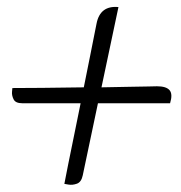

<svg xmlns="http://www.w3.org/2000/svg" viewBox="-20 -525 512 543"><path d="M253 -458Q263 -510 315 -505L267 -278Q310 -279 345.5 -279.5Q381 -280 402.5 -280.5Q424 -281 424 -281Q450 -281 459.5 -270Q469 -259 461 -233H257L214 -29Q210 -10 197.5 -5.5Q185 -1 173.5 -3Q162 -5 162 -5Q166 -25 173 -61Q180 -97 189.5 -142Q199 -187 208 -233H43Q24 -233 18.5 -244Q13 -255 14 -265.5Q15 -276 15 -276Q44 -276 100 -276.5Q156 -277 217 -278Q227 -327 235 -367.5Q243 -408 248 -433Q253 -458 253 -458Z"/></svg>

Font: Sedan
Style: Italic
Weight: 400
Italic angle: -13.8°
Designer: Sebastian Salazar
Foundry: Sebastian Salazar
Version: Version 1.100; ttfautohint (v1.8.4.7-5d5b)